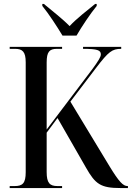

<svg xmlns="http://www.w3.org/2000/svg" viewBox="-20 -951 667 971"><path d="M296 -771H367C393 -816 437 -882 469 -921V-931H461C422 -899 368 -858 332 -819C295 -857 240 -899 202 -931H194V-921C226 -882 269 -816 296 -771ZM29 0H294V-10H271C232 -10 216 -25 216 -81V-280L271 -354L415 -103C462 -20 489 0 589 0H627V-10H625C603 -10 582 -31 534 -110L336 -437L467 -609C529 -690 547 -704 593 -704V-714H400V-704C473 -704 490 -697 490 -676C490 -663 478 -644 449 -604L216 -296V-635C216 -689 230 -704 268 -704H294V-714H29V-704H56C94 -704 110 -689 110 -636V-80C110 -24 94 -10 54 -10H29Z"/></svg>

Font: Noto Serif Display Condensed Medium
Style: Regular
Weight: 500
Width: 3
Designer: Monotype Design Team
Foundry: Monotype Imaging Inc.
Version: Version 2.009